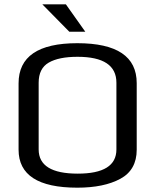

<svg xmlns="http://www.w3.org/2000/svg" viewBox="-20 -859 719 889"><path d="M66 0ZM66 -166V-473Q66 -659 338 -659Q613 -659 613 -474V-166Q613 -72 537 -31Q461 10 338 10Q66 10 66 -166ZM519 -167V-476Q519 -596 339 -596Q252 -596 205.5 -569Q159 -542 159 -476V-167Q159 -55 340 -55Q519 -55 519 -167ZM176 -839H285L375 -712H301Z"/></svg>

Font: Play
Style: Regular
Weight: 400
Designer: Jonas Hecksher (Cyrillic expansion: Cyreal)
Foundry: Jonas Hecksher, Playtype, e-types AS
Version: Version 2.101; ttfautohint (v1.5.65-e2d9)